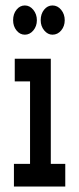

<svg xmlns="http://www.w3.org/2000/svg" viewBox="-20 -683 290 703"><path d="M31 0V-83H90V-385H34V-468H166V-83H219V0ZM71 -556Q53 -556 40.5 -571.5Q28 -587 28 -609Q28 -632 40.5 -647.5Q53 -663 71 -663Q89 -663 102 -647Q115 -631 115 -609Q115 -587 102 -571.5Q89 -556 71 -556ZM172 -556Q155 -556 142 -571.5Q129 -587 129 -609Q129 -632 141.5 -647.5Q154 -663 172 -663Q191 -663 204 -647Q217 -631 217 -609Q217 -587 204 -571.5Q191 -556 172 -556Z"/></svg>

Font: Inconsolata UltraCondensed ExtraBold
Style: Regular
Weight: 800
Width: 1
Monospace: yes
Designer: Raph Levien, Cyreal, Brenton Simpson
Foundry: Raph Levien, Cyreal, Google
Version: Version 3.001; ttfautohint (v1.8.2.53-6de2)